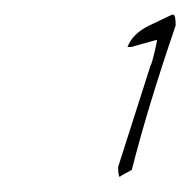

<svg xmlns="http://www.w3.org/2000/svg" viewBox="-20 -516 259 261"><path d="M213.9 -496.1H215.8Q218.8 -495.1 218.8 -481.4Q180.7 -370.1 159.2 -285.2Q156.2 -283.2 150.4 -280.3Q144.5 -277.3 142.6 -275.4Q140.6 -278.3 140.6 -289.1L184.6 -426.8Q186.5 -429.7 189.9 -444.3Q193.4 -459 193.4 -461.9L158.2 -452.1H153.3Q160.2 -470.7 184.1 -481.9Q208 -493.2 213.9 -496.1Z"/></svg>

Font: Dawning of a New Day
Style: Regular
Weight: 400
Designer: Kimberly Geswein
Foundry: Kimberly Geswein
Version: Version 1.002 2010